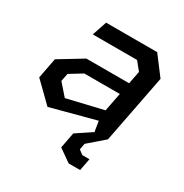

<svg xmlns="http://www.w3.org/2000/svg" viewBox="-169 -653 957 998"><g transform="rotate(30 310.0 -154.5)"><path d="M414 0H418L322.5 63.5L304.5 157.5L379.5 210.5H448.5L462.5 137.5H419.5L393.5 118L400.5 81L494 0L573.5 -409L489 -520.5H182.5L153 -433H419L458.5 -384L443.5 -307.5H187L47 -222.5L23.5 -100.5L137.5 11L404.5 -60ZM132.5 -142 142 -189.5 216.5 -235H429.5L408 -124.5L192.5 -73.5Z"/></g></svg>

Font: Monaspace Krypton Medium
Style: Italic
Weight: 500
Italic angle: -11°
Designer: Riley Cran & the Lettermatic Team
Foundry: Lettermatic
Version: Version 1.101 (Monaspace Krypton)